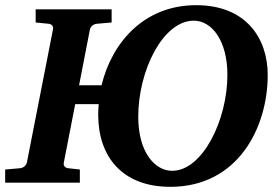

<svg xmlns="http://www.w3.org/2000/svg" viewBox="-35 -707 1075 743"><path d="M1001 -417C1001 -559 917 -687 724 -687C523 -687 398 -543 358 -377H271L313 -593C316 -606 328 -614 340 -615L397 -620V-671H103V-620L153 -615C164 -614 173 -606 170 -593L69 -78C66 -65 54 -57 42 -56L-15 -51V0H274V-51L229 -56C218 -57 209 -65 212 -78L256 -304H347C346 -290 345 -276 345 -263C345 -101 438 16 624 16C885 16 1001 -212 1001 -417ZM845 -417C845 -243 749 -46 631 -46C565 -46 500 -117 500 -255C500 -435 596 -627 715 -627C784 -627 845 -551 845 -417Z"/></svg>

Font: Veleka
Style: Bold Italic
Weight: 700
Italic angle: -12°
Designer: Stefan Peev, Context Ltd, 2016; SIL International, 1997-2014.
Foundry: Stefan Peev, Context Ltd, 2016
Version: Version 5.000